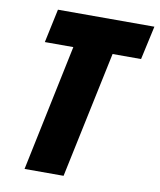

<svg xmlns="http://www.w3.org/2000/svg" viewBox="-81 -779 701 843"><g transform="rotate(10 269.5 -357.0)"><path d="M86 0H260L379 -564H506L539 -714H109L77 -564H204Z"/></g></svg>

Font: Noto Sans Condensed Black
Style: Italic
Weight: 900
Width: 3
Italic angle: -12°
Designer: Monotype Design Team
Foundry: Monotype Imaging Inc.
Version: Version 2.013